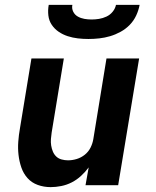

<svg xmlns="http://www.w3.org/2000/svg" viewBox="-20 -760 640 788"><path d="M188 8Q160 8 135 -1Q110 -10 93 -29Q76 -48 67.5 -73Q59 -98 56 -124.5Q53 -151 55 -178.5Q57 -206 62 -234L109 -520H242L192 -216Q190 -203 189 -189.5Q188 -176 190 -163Q192 -150 197 -138Q202 -126 211 -117.5Q220 -109 233 -105.5Q246 -102 259 -102Q277 -102 295 -107.5Q313 -113 328 -125Q343 -137 351.5 -154Q360 -171 363 -189L417 -520H551L465 0H331L344 -73Q330 -54 312.5 -38Q295 -22 274.5 -11.5Q254 -1 231.5 3.5Q209 8 188 8ZM343 -600Q321 -600 299.5 -602.5Q278 -605 258 -611.5Q238 -618 221 -629.5Q204 -641 192.5 -658Q181 -675 178.5 -696.5Q176 -718 180 -740H277Q274 -725 280.5 -712Q287 -699 299.5 -692Q312 -685 326.5 -682.5Q341 -680 356 -680Q371 -680 386.5 -682.5Q402 -685 417 -692Q432 -699 442.5 -712Q453 -725 456 -740H553Q549 -718 539 -696.5Q529 -675 512.5 -658Q496 -641 475 -629.5Q454 -618 432 -611.5Q410 -605 387.5 -602.5Q365 -600 343 -600Z"/></svg>

Font: Iosevka SS04 XBd Ex Obl
Style: Regular
Weight: 800
Width: 7
Italic angle: -9°
Monospace: yes
Designer: Belleve Invis
Foundry: Belleve Invis
Version: Version 19.0.0; ttfautohint (v1.8.4)